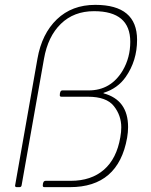

<svg xmlns="http://www.w3.org/2000/svg" viewBox="-20 -770 621 790"><path d="M268 0H163Q156 0 156 -6Q156 -26 168 -26H271Q355 -26 407.5 -71.5Q460 -117 475 -205Q479 -227 479 -246Q479 -295 448.5 -333.5Q418 -372 342 -372H233Q226 -372 226 -378Q226 -398 237 -398H345Q436 -398 485 -480Q516 -533 516 -598Q516 -724 367 -724Q284 -724 230.5 -672Q177 -620 161 -528L69 -8Q68 0 60 0H49Q42 0 42 -6L134 -528Q152 -631 214 -690.5Q276 -750 372 -750Q544 -750 544 -606Q544 -520 497 -453Q464 -406 406 -388V-386Q507 -359 507 -247Q507 -226 503 -203Q467 0 268 0Z"/></svg>

Font: YamahaIndonesia935. App Thin
Style: Italic
Weight: 100
Italic angle: -10°
Designer: Dalton Maag Ltd
Foundry: Dalton Maag Ltd
Version: Version 1.002; January 01, 2024; Regular/Italic